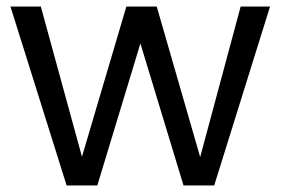

<svg xmlns="http://www.w3.org/2000/svg" viewBox="-20 -568 860 588"><path d="M807 -548 636 0H542L410 -435L278 0H184L12 -548H105L231 -88L367 -548H460L593 -87L717 -548Z"/></svg>

Font: DVN-Poppins
Style: Regular
Weight: 400
Designer: Ninad Kale (Devanagari), Jonny Pinhorn (Latin)
Foundry: Indian Type Foundry
Version: 4.004